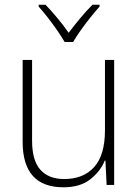

<svg xmlns="http://www.w3.org/2000/svg" viewBox="-20 -784 589 814"><path d="M464 -530V0H432L427 -103H424Q406 -58 363 -24Q320 10 249 10Q76 10 76 -183V-530H116V-187Q116 -104 151 -64.5Q186 -25 252 -25Q334 -25 379.5 -76Q425 -127 425 -232V-530ZM402 -764V-756Q384 -736 362.5 -709Q341 -682 321.5 -654.5Q302 -627 290 -606H254Q242 -627 223 -654.5Q204 -682 183 -709Q162 -736 144 -756V-764H173Q198 -738 224.5 -706Q251 -674 271 -645Q293 -674 319.5 -706Q346 -738 372 -764Z"/></svg>

Font: Noto Sans Disp ExtLt
Style: Regular
Weight: 200
Designer: Monotype Design Team
Foundry: Monotype Imaging Inc.
Version: Version 2.000;GOOG;noto-source:20170915:90ef993387c0